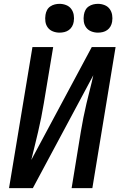

<svg xmlns="http://www.w3.org/2000/svg" viewBox="-20 -980 640 1000"><path d="M27 0 149 -735H257L208 -441Q202 -404 194.5 -367Q187 -330 178.5 -293.5Q170 -257 161 -220.5Q152 -184 143 -147L458 -735H582L461 0H353L401 -294Q407 -331 414.5 -368Q422 -405 430.5 -441.5Q439 -478 448.5 -514.5Q458 -551 466 -588L151 0ZM490 -810Q472 -810 455.5 -816.5Q439 -823 429 -836.5Q419 -850 416.5 -867.5Q414 -885 417 -903Q419 -916 425 -927.5Q431 -939 442 -946.5Q453 -954 465.5 -957Q478 -960 490 -960Q508 -960 524.5 -953.5Q541 -947 551 -933.5Q561 -920 564 -902.5Q567 -885 564 -867Q562 -854 555.5 -842.5Q549 -831 538.5 -823.5Q528 -816 515.5 -813Q503 -810 490 -810ZM290 -810Q272 -810 255.5 -816.5Q239 -823 229 -836.5Q219 -850 216.5 -867.5Q214 -885 217 -903Q219 -916 225 -927.5Q231 -939 242 -946.5Q253 -954 265.5 -957Q278 -960 290 -960Q308 -960 324.5 -953.5Q341 -947 351 -933.5Q361 -920 364 -902.5Q367 -885 364 -867Q362 -854 355.5 -842.5Q349 -831 338.5 -823.5Q328 -816 315.5 -813Q303 -810 290 -810Z"/></svg>

Font: Iosevka Curly SmBdEx
Style: Italic
Weight: 600
Width: 7
Italic angle: -9°
Monospace: yes
Designer: Belleve Invis
Foundry: Belleve Invis
Version: Version 11.1.0; ttfautohint (v1.8.3)